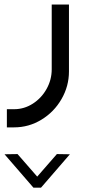

<svg xmlns="http://www.w3.org/2000/svg" viewBox="-33 -322 394 855"><path d="M29.8 245.2Q95.4 245.2 151.6 210.9Q207.9 176.6 241 119.1Q274.1 61.6 274.1 -3.9V-301.8H197.3V-13Q197.3 32.8 174.6 73.8Q151.9 114.7 113.3 139.5Q74.7 164.3 29.8 164.3H-2.4V245.2ZM278.2 365 220.3 364.1 132.7 464.5 45.1 364.1 -12.8 365 115.8 513.6H149.7Z"/></svg>

Font: Arad-VF Thin Dots1
Style: Regular
Weight: 100
Designer: Mohammad Darvishi
Version: Version 1.000;August 30, 2024;FontCreator 15.0.0.2992 64-bit